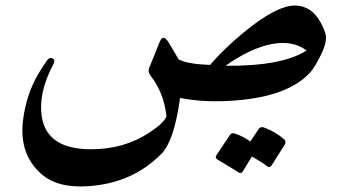

<svg xmlns="http://www.w3.org/2000/svg" viewBox="-20 -428 1252 692"><path d="M1039 -408Q1117 -410 1152 -310Q1162 -281 1137 -231Q1114 -184 1098 -167Q1020 -81 830 -66Q719 -57 629 -75Q608 78 563 125Q459 232 299 243Q188 251 129 199Q48 128 63 5Q75 -90 120 -165Q131 -183 139 -195Q147 -207 151 -212Q160 -223 170 -217Q181 -211 170 -192Q119 -94 130 -12Q146 110 308 110Q429 110 521 48Q571 15 580 -9Q571 -92 525 -152Q511 -169 518 -184L556 -278Q568 -308 589 -273L624 -214Q655 -197 737 -194Q804 -271 894 -339Q984 -406 1039 -408ZM1085 -246Q1035 -284 958 -269Q882 -254 793 -191Q996 -189 1085 -246ZM913 36Q919 28 930 31Q950 38 969 49Q988 60 1004 74Q1012 82 1007 92L959 168Q951 179 941 170Q937 166 923.5 157.5Q910 149 888 136L855 190Q848 200 837 192Q832 188 813.5 177Q795 166 764 147Q753 141 761 130L809 58Q815 50 826 53Q856 63 882 82Z"/></svg>

Font: Amiri
Style: Bold
Weight: 700
Designer: Khaled Hosny
Version: Version 0.113